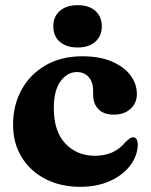

<svg xmlns="http://www.w3.org/2000/svg" viewBox="-20 -709 582 742"><path d="M509 -345Q509 -311.5 484.8 -288.8Q460.5 -266 420 -266Q380.5 -266 360.2 -287.2Q340 -308.5 340 -342V-357.5Q340 -391 323 -410.8Q306 -430.5 277 -430.5Q240 -430.5 214 -395Q188 -359.5 188 -291.5Q188 -201 232.8 -154Q277.5 -107 347 -107Q421.5 -107 464 -159Q476 -170.5 482.2 -174.5Q488.5 -178.5 495 -178.5Q504 -178.5 508.2 -170Q512.5 -161.5 512.5 -149Q511 -105.5 482.5 -68.5Q454 -31.5 404.2 -9.2Q354.5 13 289.5 13Q215 13 156.5 -16.8Q98 -46.5 64.2 -100.8Q30.5 -155 30.5 -227Q30.5 -302.5 63.5 -362.5Q96.5 -422.5 156.8 -457Q217 -491.5 299 -491.5Q364 -491.5 411 -471.8Q458 -452 483.5 -418.8Q509 -385.5 509 -345ZM280 -525.5Q236.5 -525.5 211.2 -547.5Q186 -569.5 186 -607.5Q186 -644.5 211.2 -666.8Q236.5 -689 280 -689Q324 -689 348.8 -666.8Q373.5 -644.5 373.5 -607.5Q373.5 -570.5 348.8 -548Q324 -525.5 280 -525.5Z"/></svg>

Font: Fraunces 9pt
Style: Bold
Weight: 700
Version: Version 1.000;[b76b70a41]